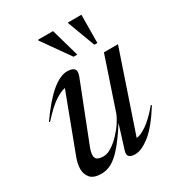

<svg xmlns="http://www.w3.org/2000/svg" viewBox="-177 -843 888 964"><g transform="rotate(-30 267.0 -361.0)"><path d="M287.5 -31.5 330 -168Q286.5 -100 253 -61.2Q219.5 -22.5 190.2 -6.2Q161 10 130.5 10Q85 10 66.5 -11.5Q48 -33 48 -64Q48 -78.5 51.5 -94.8Q55 -111 61 -127L184.5 -454.5Q164 -452.5 126.8 -428.8Q89.5 -405 35 -344.5L30.5 -348Q96 -440.5 146 -481.2Q196 -522 235.5 -522Q265 -522 276 -509.2Q287 -496.5 275 -466L147.5 -140.5Q135.5 -110.5 135.5 -93Q135.5 -75 147.5 -67.8Q159.5 -60.5 182.5 -60.5Q204.5 -60.5 229.5 -76.5Q254.5 -92.5 278.2 -117.2Q302 -142 319.8 -169Q337.5 -196 345 -217.5L444 -512H525.5L371.5 -57.5Q394 -58.5 430.8 -83.2Q467.5 -108 515.5 -165L520 -161.5Q459 -65 410.2 -27.5Q361.5 10 325.5 10Q274.5 10 287.5 -31.5ZM322.5 -569H301L188.5 -728L190 -732H276ZM439 -569H421.5L362 -728L363 -732H440.5Z"/></g></svg>

Font: Newsreader Display
Style: Italic
Weight: 400
Italic angle: -17°
Designer: Hugues Gentile
Foundry: Production Type
Version: Version 1.001